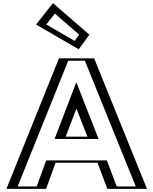

<svg xmlns="http://www.w3.org/2000/svg" viewBox="-20 -1194 970 1214"><path d="M320 -1152 229 -1037 467 -899 523 -976ZM551 -825 885 0H683L621 -165H307L247 0H45L377 -825ZM557 -330H371L463 -570ZM322 -1130.4 251.5 -1041.3 462.8 -918.8 502.8 -973.7ZM540.9 -810 862.7 -15H693.4L631.4 -180H296.5L236.5 -15H67.2L387.1 -810ZM579 -315H349.2L462.8 -611.5ZM322 -1130.4 502.8 -973.7 462.8 -918.8 251.5 -1041.3ZM540.9 -810H387.1L67.2 -15H236.5L296.5 -180H631.4L693.4 -15H862.7ZM579 -315 462.8 -611.5 349.2 -315ZM320 -1152 523 -976 467 -899 229 -1037ZM551 -825H377L45 0H247L307 -165H621L683 0H885ZM557 -330 463 -570 371 -330ZM327 -1108.1 480.7 -974.9 452 -935.3 272.6 -1039.3ZM516.6 -810 838.5 -15H717.8L655.8 -180H272.1L212.1 -15H91.5L411.4 -810ZM603.3 -315 462.6 -674.3 324.8 -315ZM315 -1174.3 207.9 -1038.9 477.9 -882.4 545.1 -974.8ZM575.3 -825H352.7L20.7 0H271.4L331.4 -165H596.6L658.6 0H909.3ZM532.7 -330H395.3L463.3 -507.2Z"/></svg>

Font: Hussar Outliner
Style: Regular
Weight: 700
Foundry: Cannot Into Space Fonts
Version: Version 0.92